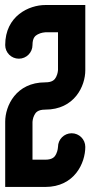

<svg xmlns="http://www.w3.org/2000/svg" viewBox="-28 -737 412 757"><path d="M308.3 -157.8C308.3 -187.5 284.2 -211.6 254.5 -211.6C224.8 -211.6 200.7 -187.5 200.7 -157.8C200.7 -157.8 200.2 -143.5 193.4 -129.7C188.2 -119.2 180 -107.4 150.4 -107.4H100.1V-256.2C100.1 -256.2 100.5 -270 107.4 -283.3C112.6 -293.4 120.8 -304.8 150.4 -304.8C266 -304.8 308.3 -397.9 308.3 -459.9V-717.2H150.4C87.3 -717.2 -7.5 -674.9 -7.5 -559.3C-7.5 -529.6 16.6 -505.6 46.3 -505.6C76 -505.6 100.1 -529.7 100.1 -559.4C100.1 -588.1 111 -596.2 120.8 -601.5C133.7 -608.6 149.1 -609.6 150.6 -609.7H200.7V-460.9C200.7 -460.9 200.2 -447.1 193.4 -433.8C188.2 -423.7 180 -412.3 150.4 -412.3C34.8 -412.3 -7.5 -319.2 -7.5 -257.2V0.1H150.4C266.1 0.1 308.3 -94.7 308.3 -157.8Z"/></svg>

Font: Cactron
Style: Bold
Weight: 900
Version: Version 1.0